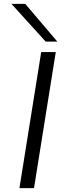

<svg xmlns="http://www.w3.org/2000/svg" viewBox="-20 -968 364 988"><path d="M80 0 192 -700H267L155 0ZM215 -754 39 -948H110L275 -754Z"/></svg>

Font: Georama ExtraExtended Light
Style: Italic
Weight: 300
Width: 8
Italic angle: -9°
Designer: Jean-Baptiste Levee
Foundry: Production Type
Version: Version 1.000